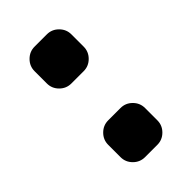

<svg xmlns="http://www.w3.org/2000/svg" viewBox="-148 -489 540 540"><g transform="rotate(-45 122.0 -219.5)"><path d="M48.8 -97.7Q48.8 -117.7 63.2 -132.1Q77.6 -146.5 97.7 -146.5H146.5Q166.5 -146.5 180.9 -132.1Q195.3 -117.7 195.3 -97.7V-48.8Q195.3 -28.8 180.9 -14.4Q166.5 0 146.5 0H97.7Q77.6 0 63.2 -14.4Q48.8 -28.8 48.8 -48.8ZM48.8 -390.6Q48.8 -410.6 63.2 -425Q77.6 -439.5 97.7 -439.5H146.5Q166.5 -439.5 180.9 -425Q195.3 -410.6 195.3 -390.6V-341.8Q195.3 -321.8 180.9 -307.4Q166.5 -293 146.5 -293H97.7Q77.6 -293 63.2 -307.4Q48.8 -321.8 48.8 -341.8Z"/></g></svg>

Font: Audex
Style: Regular
Weight: 400
Designer: GGBotNet
Foundry: GGBotNet
Version: 1.00